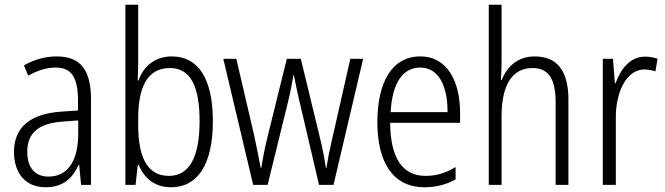

<svg xmlns="http://www.w3.org/2000/svg" viewBox="-20 -780 2805 810"><path d="M219 -542C170 -542 122 -528 81 -504L99 -461C141 -484 179 -495 214 -495C280 -495 309 -457 309 -355V-314L238 -309C110 -300 39 -245 39 -139C39 -55 83 10 172 10C248 10 287 -30 312 -85H314L322 0H364V-359C364 -485 320 -542 219 -542ZM244 -267 310 -272V-216C310 -105 268 -35 185 -35C129 -35 95 -71 95 -140C95 -219 143 -260 244 -267Z M563 -523V-760H509V0H552L561 -84H565C590 -26 634 10 702 10C816 10 878 -90 878 -268C878 -448 817 -542 705 -542C635 -542 586 -502 564 -440H561C562 -465 563 -497 563 -523ZM697 -493C783 -493 822 -417 822 -269C822 -114 777 -38 693 -38C607 -38 563 -107 563 -252V-280C563 -410 600 -493 697 -493Z M1243 -354 1326 0H1387L1512 -532H1458L1380 -188C1369 -141 1363 -110 1357 -71H1355C1348 -119 1338 -166 1328 -206L1249 -532H1190L1110 -208C1097 -158 1088 -106 1082 -71H1080C1072 -113 1063 -159 1052 -210L977 -532H922L1048 0H1109L1196 -354C1205 -390 1212 -429 1218 -463H1220C1226 -430 1234 -392 1243 -354Z M1753 -542C1634 -542 1572 -434 1572 -264C1572 -99 1635 10 1771 10C1822 10 1863 -2 1902 -23V-75C1858 -49 1820 -38 1775 -38C1677 -38 1627 -115 1626 -262H1921V-303C1921 -434 1869 -542 1753 -542ZM1753 -495C1833 -495 1869 -412 1868 -307H1628C1635 -432 1680 -495 1753 -495Z M2096 -518V-760H2042V0H2096V-289C2096 -428 2145 -493 2227 -493C2290 -493 2324 -452 2324 -351V0H2378V-360C2378 -482 2330 -542 2235 -542C2164 -542 2117 -497 2097 -443H2093C2095 -467 2096 -489 2096 -518Z M2701 -541C2637 -541 2598 -487 2577 -429H2574L2566 -532H2523V0H2578V-282C2577 -391 2623 -487 2698 -487C2715 -487 2732 -483 2745 -479L2754 -532C2738 -538 2719 -541 2701 -541Z"/></svg>

Font: Noto Sans Kannada Condensed Light
Style: Regular
Weight: 300
Width: 3
Designer: Jelle Bosma - Monotype Design Team
Foundry: Monotype Imaging Inc.
Version: Version 2.005